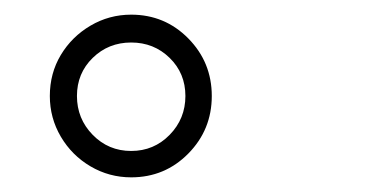

<svg xmlns="http://www.w3.org/2000/svg" viewBox="-20 -808 520 262"><path d="M159 -566Q129 -566 103.5 -581Q78 -596 63 -621.5Q48 -647 48 -677Q48 -708 63 -733Q78 -758 103.5 -773Q129 -788 159 -788Q205 -788 237 -755.5Q269 -723 269 -677Q269 -631 237 -598.5Q205 -566 159 -566ZM159 -602Q190 -602 211.5 -624Q233 -646 233 -677Q233 -708 211.5 -729Q190 -750 159 -750Q128 -750 106.5 -729Q85 -708 85 -677Q85 -646 106.5 -624Q128 -602 159 -602Z"/></svg>

Font: Shin Retro Maru Gothic Regular
Style: Regular
Weight: 400
Designer: Iose
Foundry: Typographish
Version: Version 1.002